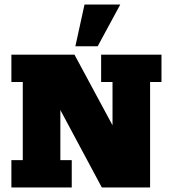

<svg xmlns="http://www.w3.org/2000/svg" viewBox="-20 -823 754 843"><path d="M30 0V-120H80V-463H30V-583H307L474 -273V-463H424V-583H689V-463H639V0H427L245 -340V-120H295V0ZM311 -620 351 -803H508L409 -620Z"/></svg>

Font: Rokkitt Black
Style: Regular
Weight: 900
Designer: Vernon Adams
Foundry: Vernon Adams
Version: Version 3.103